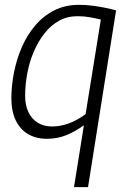

<svg xmlns="http://www.w3.org/2000/svg" viewBox="-20 -564 530 794"><path d="M460 -521 344 210H286L327 -46Q291 -20 254 -5Q217 10 174 10Q129 10 96 -9.5Q63 -29 45 -66.5Q27 -104 27 -157Q27 -210 38 -265Q49 -320 70.5 -369.5Q92 -419 125.5 -458.5Q159 -498 204 -521Q249 -544 307 -544Q335 -544 362 -540.5Q389 -537 414 -532Q439 -527 460 -521ZM397 -483Q378 -488 353 -492.5Q328 -497 300 -497Q258 -497 224 -478Q190 -459 164 -426Q138 -393 120 -351Q102 -309 93 -261.5Q84 -214 84 -167Q84 -129 97.5 -100.5Q111 -72 136 -56.5Q161 -41 195 -41Q229 -41 263 -53Q297 -65 334 -92Z"/></svg>

Font: Georama Light
Style: Italic
Weight: 300
Italic angle: -9°
Designer: Jean-Baptiste Levee
Foundry: Production Type
Version: Version 1.001